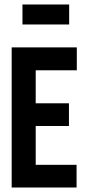

<svg xmlns="http://www.w3.org/2000/svg" viewBox="-20 -835 390 855"><path d="M32 0V-624H322V-522H139V-375H287V-274H139V-101H321V0ZM80 -726V-815H288V-726Z"/></svg>

Font: Inconsolata ExtraCondensed Black
Style: Regular
Weight: 900
Width: 2
Monospace: yes
Designer: Raph Levien, Cyreal, Brenton Simpson
Foundry: Raph Levien, Cyreal, Google
Version: Version 3.001; ttfautohint (v1.8.2.53-6de2)